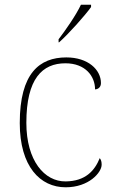

<svg xmlns="http://www.w3.org/2000/svg" viewBox="-20 -786 488 816"><path d="M229 -619V-606H231C272 -642 342 -721 367 -756V-766H324C303 -721 258 -657 229 -619ZM259 10C358 10 412 -53 412 -86C412 -98 410 -106 404 -114C382 -60 343 -16 259 -15C169 -14 92 -103 92 -264C92 -452 160 -517 258 -517C343 -517 384 -462 384 -406C399 -407 409 -417 409 -433C409 -490 354 -542 262 -542C148 -542 64 -475 64 -263C64 -78 151 10 259 10Z"/></svg>

Font: Noto Serif Malayalam Thin
Style: Regular
Weight: 100
Designer: Indian type Foundry, Jelle Bosma, Monotype Design Team
Foundry: Monotype Imaging Inc.
Version: Version 2.104